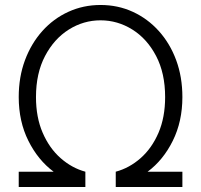

<svg xmlns="http://www.w3.org/2000/svg" viewBox="-20 -751 808 771"><path d="M322.8 0H55.2V-61.5H195.3Q132.8 -107.9 94 -185.5Q55.2 -263.2 55.2 -361.3Q55.2 -441.9 80.3 -509.3Q105.5 -576.7 150.1 -626.5Q194.8 -676.3 254.6 -703.6Q314.5 -731 383.8 -731Q453.6 -731 513.2 -703.6Q572.8 -676.3 617.7 -626.5Q662.6 -576.7 687.5 -509.3Q712.4 -441.9 712.4 -361.3Q712.4 -263.2 673.8 -185.5Q635.3 -107.9 572.8 -61.5H712.4V0H444.8V-61.5Q499.5 -76.2 544.7 -116Q589.8 -155.8 616.5 -217.8Q643.1 -279.8 643.1 -361.3Q643.1 -457 606.9 -526.1Q570.8 -595.2 511.5 -632.3Q452.1 -669.4 383.8 -669.4Q315.4 -669.4 256.3 -632.3Q197.3 -595.2 160.9 -526.1Q124.5 -457 124.5 -361.3Q124.5 -279.8 151.4 -217.8Q178.2 -155.8 223.4 -116Q268.6 -76.2 322.8 -61.5Z"/></svg>

Font: Giphurs Light
Style: Regular
Weight: 300
Version: Version 0.920; ttfautohint (v1.8.4.7-5d5b)